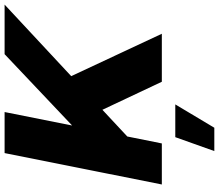

<svg xmlns="http://www.w3.org/2000/svg" viewBox="-80 -662 975 856"><g transform="rotate(-90 408.0 -233.5)"><path d="M816 -701 497 -404 686 0H472L347 -265L228 -154L197 0H14L154 -701H337L277 -400L595 -701ZM225 60H371L267 234H163Z"/></g></svg>

Font: Gontserrat
Style: Bold Italic
Weight: 700
Italic angle: -11.3°
Designer: Julieta Ulanovsky
Foundry: Julieta Ulanovsky
Version: Version 6.001